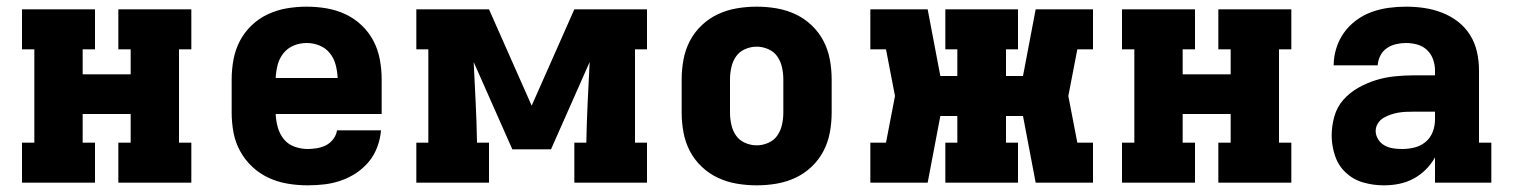

<svg xmlns="http://www.w3.org/2000/svg" viewBox="-20 -548 4540 576"><path d="M46 0V-120H83V-400H46V-520H265V-400H228V-325H372V-400H335V-520H554V-400H517V-120H554V0H335V-120H372V-206H228V-120H265V0Z M903 8Q873 8 843 3Q813 -2 786 -14.5Q759 -27 737 -47.5Q715 -68 700.5 -94.5Q686 -121 680.5 -150.5Q675 -180 675 -210V-310Q675 -340 680.5 -369.5Q686 -399 699.5 -425Q713 -451 735 -472Q757 -493 784 -505.5Q811 -518 840.5 -523Q870 -528 900 -528Q930 -528 959.5 -523Q989 -518 1016 -505.5Q1043 -493 1065 -472Q1087 -451 1100.5 -425Q1114 -399 1119.5 -369.5Q1125 -340 1125 -310V-206H807Q808 -185 813.5 -165.5Q819 -146 831.5 -130.5Q844 -115 863.5 -108Q883 -101 903 -101Q917 -101 931.5 -103.5Q946 -106 958.5 -112.5Q971 -119 980 -131Q989 -143 991 -157H1123Q1121 -132 1112 -107.5Q1103 -83 1087 -63.5Q1071 -44 1049.5 -29.5Q1028 -15 1003.5 -6.5Q979 2 954 5Q929 8 903 8ZM807 -314H993Q992 -334 987 -353.5Q982 -373 969.5 -388.5Q957 -404 938.5 -411.5Q920 -419 900 -419Q880 -419 861.5 -411.5Q843 -404 830.5 -388.5Q818 -373 813 -353.5Q808 -334 807 -314Z M1229 0V-120H1265V-400H1229V-520H1447L1575 -231L1703 -520H1921V-400H1885V-120H1921V0H1703V-120H1739Q1740 -180 1743 -241Q1746 -302 1749 -362L1633 -100H1517L1401 -362Q1404 -302 1407 -241Q1410 -180 1411 -120H1447V0Z M2250 8Q2220 8 2190.5 3Q2161 -2 2134 -14.5Q2107 -27 2085 -48Q2063 -69 2049.5 -95Q2036 -121 2030.5 -150.5Q2025 -180 2025 -210V-310Q2025 -340 2030.5 -369.5Q2036 -399 2049.5 -425Q2063 -451 2085 -472Q2107 -493 2134 -505.5Q2161 -518 2190.5 -523Q2220 -528 2250 -528Q2280 -528 2309.5 -523Q2339 -518 2366 -505.5Q2393 -493 2415 -472Q2437 -451 2450.5 -425Q2464 -399 2469.5 -369.5Q2475 -340 2475 -310V-210Q2475 -180 2469.5 -150.5Q2464 -121 2450.5 -95Q2437 -69 2415 -48Q2393 -27 2366 -14.5Q2339 -2 2309.5 3Q2280 8 2250 8ZM2250 -112Q2268 -112 2285 -119.5Q2302 -127 2312 -141.5Q2322 -156 2326 -174Q2330 -192 2330 -210V-310Q2330 -328 2326 -346Q2322 -364 2312 -378.5Q2302 -393 2285 -400.5Q2268 -408 2250 -408Q2232 -408 2215 -400.5Q2198 -393 2188 -378.5Q2178 -364 2174 -346Q2170 -328 2170 -310V-210Q2170 -192 2174 -174Q2178 -156 2188 -141.5Q2198 -127 2215 -119.5Q2232 -112 2250 -112Z M2763 0H2591V-120H2638L2665 -260L2638 -400H2591V-520H2763L2801 -320H2852V-400H2816V-520H3034V-400H2998V-320H3049L3087 -520H3259V-400H3212L3185 -260L3212 -120H3259V0H3087L3049 -200H2998V-120H3034V0H2816V-120H2852V-200H2801Z M3346 0V-120H3383V-400H3346V-520H3565V-400H3528V-325H3672V-400H3635V-520H3854V-400H3817V-120H3854V0H3635V-120H3672V-206H3528V-120H3565V0Z M4132 8H4131Q4100 8 4070 -0.5Q4040 -9 4017.5 -30Q3995 -51 3985 -81Q3975 -111 3975 -141Q3975 -170 3983 -198.5Q3991 -227 4010 -248.5Q4029 -270 4054.5 -284.5Q4080 -299 4107.5 -307.5Q4135 -316 4164 -319Q4193 -322 4222 -322H4285V-337Q4285 -354 4279 -370.5Q4273 -387 4260.5 -398.5Q4248 -410 4231.5 -414.5Q4215 -419 4198 -419Q4183 -419 4168 -415.5Q4153 -412 4140.5 -403.5Q4128 -395 4121 -381Q4114 -367 4113 -352H3981Q3981 -378 3989 -403.5Q3997 -429 4012 -450Q4027 -471 4048.5 -487Q4070 -503 4095 -512Q4120 -521 4146 -524.5Q4172 -528 4198 -528Q4226 -528 4253 -524Q4280 -520 4306 -510Q4332 -500 4354 -483Q4376 -466 4390.5 -442.5Q4405 -419 4411 -392Q4417 -365 4417 -337V-120H4454V0H4285V-76Q4274 -56 4257.5 -39.5Q4241 -23 4220.5 -12Q4200 -1 4177.5 3.5Q4155 8 4132 8ZM4186 -101Q4205 -101 4223.5 -105.5Q4242 -110 4256.5 -122Q4271 -134 4278 -152Q4285 -170 4285 -189V-213H4222Q4210 -213 4198 -212.5Q4186 -212 4174.5 -210Q4163 -208 4151.5 -204Q4140 -200 4130 -194Q4120 -188 4113.5 -177.5Q4107 -167 4107 -155Q4107 -142 4114.5 -130Q4122 -118 4134 -111.5Q4146 -105 4159 -103Q4172 -101 4186 -101Z"/></svg>

Font: Iosevka Etoile Heavy
Style: Regular
Weight: 900
Designer: Belleve Invis
Foundry: Belleve Invis
Version: Version 22.1.2; ttfautohint (v1.8.4)